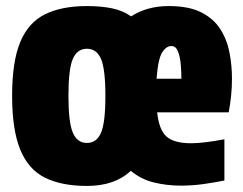

<svg xmlns="http://www.w3.org/2000/svg" viewBox="-20 -603 801 634"><path d="M267 11Q184 11 129 -16Q74 -43 47 -108.5Q20 -174 20 -287Q20 -400 47 -464.5Q74 -529 129 -556Q184 -583 267 -583Q314 -583 350 -575.5Q386 -568 413 -549Q466 -583 537 -583Q604 -583 645 -562Q686 -541 708 -506Q730 -471 738 -428.5Q746 -386 746 -343Q746 -315 743 -285.5Q740 -256 735 -232H499Q505 -174 530 -152Q555 -130 611 -130Q633 -130 660.5 -133.5Q688 -137 721 -143V-7Q687 0 650.5 5Q614 10 577 10Q531 10 488 -0.5Q445 -11 412 -39Q359 11 267 11ZM546 -451Q529 -451 515.5 -430Q502 -409 497 -343H579Q579 -363 577 -388.5Q575 -414 568 -432.5Q561 -451 546 -451ZM267 -131Q299 -131 313.5 -164.5Q328 -198 328 -286Q328 -375 313.5 -408.5Q299 -442 267 -442Q235 -442 220.5 -408.5Q206 -375 206 -287Q206 -199 220.5 -165Q235 -131 267 -131Z"/></svg>

Font: Protest Strike
Style: Regular
Weight: 400
Designer: Octavio Pardo
Foundry: Ashler Design
Version: Version 2.005; ttfautohint (v1.8.4.7-5d5b)